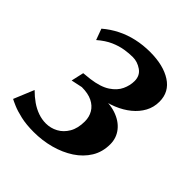

<svg xmlns="http://www.w3.org/2000/svg" viewBox="-167 -678 799 799"><g transform="rotate(45 233.0 -278.0)"><path d="M155 11.5Q111 11.5 78.2 4Q45.5 -3.5 24.8 -12.5Q4 -21.5 -3 -25.5L34 -115Q54 -95 75.2 -80.2Q96.5 -65.5 119.2 -57.5Q142 -49.5 165.5 -49.5Q193.5 -49.5 218.2 -62.8Q243 -76 258.8 -103Q274.5 -130 274.5 -170.5Q274.5 -197 262.2 -217.8Q250 -238.5 225.8 -250.5Q201.5 -262.5 164.5 -262.5L115 -252L127.5 -307.5L166 -311.5Q219 -318.5 248.5 -338Q278 -357.5 290 -383.5Q302 -409.5 302 -435.5Q302 -467.5 277.8 -484.2Q253.5 -501 226 -501Q204.5 -501 179 -497Q153.5 -493 125.5 -480.8Q97.5 -468.5 68 -443L50 -492Q78.5 -516.5 111.8 -533.2Q145 -550 183 -558.5Q221 -567 262.5 -567Q340.5 -567 388.2 -536.2Q436 -505.5 436 -448Q436 -415 421 -387.5Q406 -360 380 -338.8Q354 -317.5 319.2 -303.2Q284.5 -289 245.5 -283.5L238 -291Q291.5 -298 331.8 -284.5Q372 -271 394.2 -243Q416.5 -215 416.5 -178Q416.5 -132.5 395 -97.5Q373.5 -62.5 336.5 -38.2Q299.5 -14 252.5 -1.2Q205.5 11.5 155 11.5Z"/></g></svg>

Font: Merriweather SemiBold
Style: Italic
Weight: 600
Italic angle: -7.8°
Version: Version 2.101